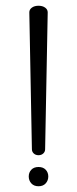

<svg xmlns="http://www.w3.org/2000/svg" viewBox="-20 -638 268 668"><path d="M89 0Q80 -10 80 -24Q80 -38 89 -47.5Q98 -57 114 -57Q130 -57 139 -47.5Q148 -38 148 -24Q148 -10 139 0Q130 10 114 10Q98 10 89 0ZM146 -595 137 -119Q137 -110 130.5 -104Q124 -98 114 -98Q104 -98 97.5 -104Q91 -110 91 -119L82 -595Q82 -605 91 -611.5Q100 -618 114 -618Q128 -618 137 -611.5Q146 -605 146 -595Z"/></svg>

Font: Flamenco
Style: Regular
Weight: 400
Designer: Luciano Vergara
Foundry: Luciano Vergara
Version: Version 1.003